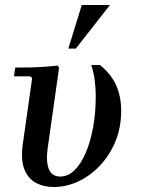

<svg xmlns="http://www.w3.org/2000/svg" viewBox="-20 -740 569 770"><path d="M346 -479H381Q426 -443 446 -397.5Q466 -352 466 -297Q466 -228 442.5 -172Q419 -116 380 -75Q341 -34 293 -12Q245 10 196 10Q155 10 123.5 -7Q92 -24 77.5 -61.5Q63 -99 71 -159L109 -427L101 -434H36L41 -469Q67 -469 96.5 -469.5Q126 -470 155.5 -472Q185 -474 210 -477L217 -469L171 -144Q164 -91 176 -61.5Q188 -32 222 -32Q253 -32 279 -57.5Q305 -83 324 -127.5Q343 -172 353.5 -230Q364 -288 364 -355Q364 -385 360 -417Q356 -449 346 -479ZM421 -720 284 -545H254L308 -720Z"/></svg>

Font: Brygada 1918 SemiBold
Style: Italic
Weight: 600
Italic angle: -8°
Designer: Mateusz Machalski | Borys Kosmynka | Przemek Hoffer
Foundry: NIEPODLEGLA 2018
Version: Version 3.006